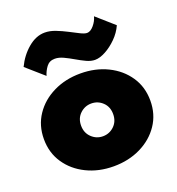

<svg xmlns="http://www.w3.org/2000/svg" viewBox="-146 -925 975 1058"><g transform="rotate(-20 341.5 -395.5)"><path d="M341.5 16Q429.5 16 500.2 -18.8Q571 -53.5 612.2 -114.8Q653.5 -176 653.5 -256Q653.5 -336 612.2 -397.2Q571 -458.5 500.2 -493.2Q429.5 -528 341.5 -528Q253.5 -528 182.8 -493.2Q112 -458.5 70.8 -397.2Q29.5 -336 29.5 -256Q29.5 -176 70.8 -114.8Q112 -53.5 182.8 -18.8Q253.5 16 341.5 16ZM341.5 -160Q303.5 -160 275.5 -186.8Q247.5 -213.5 247.5 -256Q247.5 -299 275.5 -325.5Q303.5 -352 341.5 -352Q380 -352 407.8 -325.5Q435.5 -299 435.5 -256Q435.5 -213.5 407.8 -186.8Q380 -160 341.5 -160ZM445 -570.5Q472.5 -570.5 507 -589Q541.5 -607.5 573 -638.8Q604.5 -670 622 -709L520.5 -798.5Q514 -772 494 -748.5Q474 -725 454 -725Q439.5 -725 414.8 -737.5Q390 -750 359.2 -766Q328.5 -782 296.2 -794.5Q264 -807 234 -807Q182.5 -807 135.5 -767.2Q88.5 -727.5 60.5 -668.5L162.5 -579Q170 -605.5 187.5 -629Q205 -652.5 237 -652.5Q260.5 -652.5 287 -640Q313.5 -627.5 340.8 -611.5Q368 -595.5 394.5 -583Q421 -570.5 445 -570.5Z"/></g></svg>

Font: Spartan Black
Style: Regular
Weight: 900
Designer: Matt Bailey, Mirko Velimirovic
Foundry: Matt Bailey
Version: Version 1.003; ttfautohint (v1.8.3)